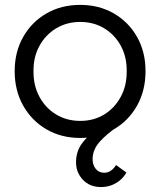

<svg xmlns="http://www.w3.org/2000/svg" viewBox="-20 -554 655 785"><path d="M393.2 210.8Q347.2 210.8 319.1 181.1Q290.9 151.5 290.9 109.8Q290.9 66.5 313.7 34.3Q336.5 2.1 374.1 -23.4Q411.7 -48.9 456.7 -70.9L464.3 -39Q416.7 -7 387.6 25.6Q358.6 58.2 358.6 96.8Q358.6 120.3 371.3 136.3Q384 152.3 405.8 152.3Q421.2 152.3 433.3 143.8Q445.5 135.3 454.6 120.6L496.7 151.5Q488.1 167.5 472.8 181.1Q457.4 194.8 437.1 202.8Q416.8 210.8 393.2 210.8ZM308 10Q230.3 10 169.8 -25.3Q109.3 -60.7 74.7 -122.3Q40 -184 40 -263Q40 -341.7 74.7 -402.8Q109.3 -464 169.8 -499Q230.3 -534 308 -534Q385 -534 445.5 -499Q506 -464 540.5 -402.8Q575 -341.7 575 -263Q575 -184 540.5 -122.3Q506 -60.7 445.5 -25.3Q385 10 308 10ZM308 -59.7Q363.1 -59.7 406.2 -86.1Q449.2 -112.5 473.9 -158.5Q498.7 -204.6 498 -263Q498.7 -321.4 473.9 -366.8Q449.2 -412.2 406.2 -438.2Q363.1 -464.3 308 -464.3Q252.9 -464.3 209.3 -437.9Q165.8 -411.5 141.1 -366.1Q116.3 -320.7 117 -263Q116.3 -204.6 141.1 -158.5Q165.8 -112.5 209.3 -86.1Q252.9 -59.7 308 -59.7Z"/></svg>

Font: Lexend Medium
Style: Regular
Weight: 500
Designer: Bonnie Shaver-Troup, Thomas Jockin
Foundry: Lexend
Version: Version 1.005